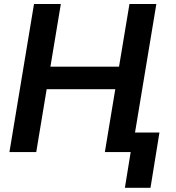

<svg xmlns="http://www.w3.org/2000/svg" viewBox="-20 -747 865 943"><path d="M147 -727.3H278.8L227.6 -419.4H564.6L615.8 -727.3H747.9L643.1 -95.9H763.1L719.1 175.4H593.4L621.8 0H495L546.2 -308.9H209.2L158 0H26.3Z"/></svg>

Font: Inter P Semi Bold
Style: Italic
Weight: 600
Italic angle: 9.39999°
Designer: Rasmus Andersson
Foundry: rsms
Version: Version 3.018;git-588b23468